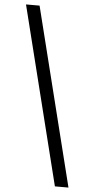

<svg xmlns="http://www.w3.org/2000/svg" viewBox="-64 -869 528 1071"><g transform="rotate(5 199.5 -333.5)"><path d="M37 -832 286 165H362L113 -832Z"/></g></svg>

Font: Noto Sans Devanagari UI ExtraCondensed
Style: Regular
Weight: 400
Width: 2
Designer: Jelle Bosma - Monotype Design Team
Foundry: Monotype Imaging Inc.
Version: Version 2.003